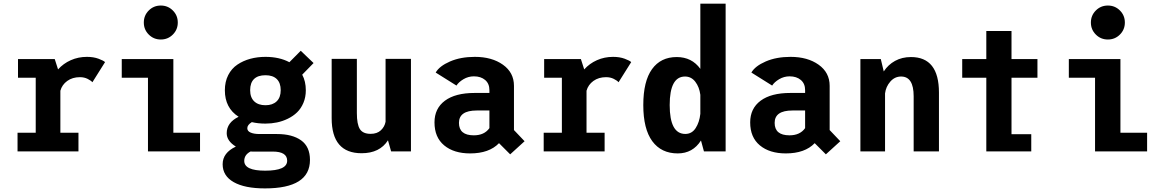

<svg xmlns="http://www.w3.org/2000/svg" viewBox="-20 -820 6310 1040"><path d="M307 -101H405V0H75V-101H173.5V-399H77.5V-500H276.5L294.5 -444Q323 -476 363.5 -494Q404 -512 451 -512Q486.5 -512 514 -501.8Q541.5 -491.5 549 -483.5L480.5 -374.5Q473 -383.5 454.5 -392.8Q436 -402 413 -402Q372.5 -402 344.2 -381.5Q316 -361 307 -328.5Z M916.2 -632.8Q889.5 -606 851 -606Q812.5 -606 785.8 -632.8Q759 -659.5 759 -698Q759 -736.5 785.8 -763.2Q812.5 -790 851 -790Q889.5 -790 916.2 -763.2Q943 -736.5 943 -698Q943 -659.5 916.2 -632.8ZM919 -101H1063.5V0H781.5V-399H639.5V-500H919Z M1418 -150.5Q1378 -150.5 1344 -158.5Q1319.5 -143.5 1319.5 -125.5Q1319.5 -109.5 1337.8 -101.8Q1356 -94 1386 -94H1480.5Q1563 -94 1611 -59.8Q1659 -25.5 1659 46.5Q1659 200.5 1415 200.5Q1305.5 200.5 1245.8 166.5Q1186 132.5 1186 69.5Q1186 7.5 1257.5 -26Q1208 -56.5 1208 -98.5Q1208 -156 1272.5 -187.5Q1198 -235 1198 -331Q1198 -377.5 1216.2 -413.2Q1234.5 -449 1265.8 -470Q1297 -491 1335.5 -501.5Q1374 -512 1418 -512Q1493 -512 1547.5 -483L1609 -545L1678.5 -478.5L1617 -415.5Q1636.5 -379.5 1636.5 -331Q1636.5 -293.5 1623.5 -262.8Q1610.5 -232 1589.2 -211.5Q1568 -191 1539.2 -177Q1510.5 -163 1480.2 -156.8Q1450 -150.5 1418 -150.5ZM1418 -250Q1456.5 -250 1478.5 -271Q1500.5 -292 1500.5 -331.5Q1500.5 -371 1479.2 -391.8Q1458 -412.5 1418 -412.5Q1377 -412.5 1356 -392Q1335 -371.5 1335 -331.5Q1335 -292 1357 -271Q1379 -250 1418 -250ZM1303 51.5Q1303 104.5 1416 104.5Q1535.5 104.5 1535.5 50.5Q1535.5 1 1457 1H1346Q1340.5 1 1337.5 0.5Q1303 18 1303 51.5Z M1938.5 10Q1776.5 10 1776.5 -180V-501H1913V-207.5Q1913 -147 1929.2 -121Q1945.5 -95 1987.5 -95Q2022.5 -95 2043 -114.2Q2063.5 -133.5 2068.5 -160.5V-501H2206V0H2098.5L2081.5 -60Q2037 10 1938.5 10Z M2743.5 16 2683 -44.5Q2629.5 11 2526.5 11Q2438.5 11 2386 -32.5Q2333.5 -76 2333.5 -157Q2333.5 -232.5 2390 -274.5Q2446.5 -316.5 2551 -316.5H2631V-332Q2631 -367 2607.8 -386.8Q2584.5 -406.5 2547 -406.5Q2516.5 -406.5 2490.5 -391Q2464.5 -375.5 2452.5 -356.5L2340 -427Q2360 -462 2417.5 -487Q2475 -512 2552 -512Q2644.5 -512 2704.2 -469.5Q2764 -427 2764 -355V-115.5L2821.5 -55ZM2546.5 -87Q2603.5 -87 2631 -126V-221.5H2562.5Q2466 -221.5 2466 -154.5Q2466 -87 2546.5 -87Z M3157 -101H3255V0H2925V-101H3023.5V-399H2927.5V-500H3126.5L3144.5 -444Q3173 -476 3213.5 -494Q3254 -512 3301 -512Q3336.5 -512 3364 -501.8Q3391.5 -491.5 3399 -483.5L3330.5 -374.5Q3323 -383.5 3304.5 -392.8Q3286 -402 3263 -402Q3222.5 -402 3194.2 -381.5Q3166 -361 3157 -328.5Z M3910.5 0H3793L3777 -59Q3732.5 11 3651 11Q3562 11 3513.2 -55.2Q3464.5 -121.5 3464.5 -251Q3464.5 -380 3511.8 -445.5Q3559 -511 3645.5 -511Q3727.5 -511 3773.5 -447V-800H3910.5ZM3607.5 -251Q3607.5 -94.5 3692 -94.5Q3727.5 -94.5 3748 -126Q3768.5 -157.5 3773.5 -203.5V-306.5Q3768 -349 3746.2 -377.2Q3724.5 -405.5 3690.5 -405.5Q3607.5 -405.5 3607.5 -251Z M4453.5 16 4393 -44.5Q4339.5 11 4236.5 11Q4148.5 11 4096 -32.5Q4043.5 -76 4043.5 -157Q4043.5 -232.5 4100 -274.5Q4156.5 -316.5 4261 -316.5H4341V-332Q4341 -367 4317.8 -386.8Q4294.5 -406.5 4257 -406.5Q4226.5 -406.5 4200.5 -391Q4174.5 -375.5 4162.5 -356.5L4050 -427Q4070 -462 4127.5 -487Q4185 -512 4262 -512Q4354.5 -512 4414.2 -469.5Q4474 -427 4474 -355V-115.5L4531.5 -55ZM4256.5 -87Q4313.5 -87 4341 -126V-221.5H4272.5Q4176 -221.5 4176 -154.5Q4176 -87 4256.5 -87Z M4640.5 0V-500H4751L4767 -433Q4790.5 -469.5 4828.2 -490.2Q4866 -511 4914.5 -511Q5066 -511 5066 -318.5V0H4929V-298.5Q4929 -405.5 4861 -405.5Q4826.5 -405.5 4802.5 -378Q4778.5 -350.5 4774 -314V0Z M5459 -93H5566V0H5322.5V-399H5192V-500H5322.5V-652H5459V-500H5599.5V-399H5459Z M6046.2 -632.8Q6019.5 -606 5981 -606Q5942.5 -606 5915.8 -632.8Q5889 -659.5 5889 -698Q5889 -736.5 5915.8 -763.2Q5942.5 -790 5981 -790Q6019.5 -790 6046.2 -763.2Q6073 -736.5 6073 -698Q6073 -659.5 6046.2 -632.8ZM6049 -101H6193.5V0H5911.5V-399H5769.5V-500H6049Z"/></svg>

Font: League Mono Narrow SemiBold
Style: Regular
Weight: 600
Width: 3
Designer: Tyler Finck
Foundry: The League of Moveable Type / Tyler Finck
Version: Version 2.210